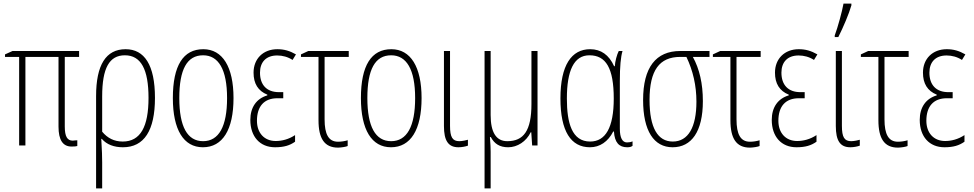

<svg xmlns="http://www.w3.org/2000/svg" viewBox="-20 -813 5443 1073"><path d="M380 6C396 6 407 5 412 3V-29C404 -29 397 -28 387 -27C356 -27 342 -50 342 -106V-495H422V-528H50L8 -509V-495H87V0H122V-495H307V-105C307 -31 331 6 380 6Z M517 240H551V94C551 66 550 29 546 -37H549C576 -5 618 10 667 10C786 10 846 -84 846 -266C846 -450 787 -538 682 -538C572 -538 517 -450 517 -276ZM666 -22C618 -22 581 -41 551 -77V-274C551 -433 591 -504 678 -504C768 -504 810 -425 810 -266C810 -105 765 -22 666 -22Z M1114 10C1224 10 1285 -88 1285 -265C1285 -439 1224 -538 1116 -538C1004 -538 946 -447 946 -265C946 -88 1006 10 1114 10ZM1115 -24C1027 -24 982 -105 982 -265C982 -425 1025 -504 1115 -504C1201 -504 1249 -425 1249 -265C1249 -106 1203 -24 1115 -24Z M1517 10C1567 10 1599 0 1629 -21V-58C1593 -34 1555 -25 1521 -25C1456 -25 1416 -71 1416 -138C1416 -218 1455 -264 1531 -264H1563V-298H1539C1471 -298 1433 -338 1433 -407C1433 -465 1466 -503 1529 -503C1559 -503 1589 -495 1615 -478L1634 -509C1599 -529 1568 -538 1530 -538C1451 -538 1397 -485 1397 -407C1397 -346 1422 -305 1474 -284V-280C1413 -262 1379 -213 1379 -143C1379 -49 1433 10 1517 10Z M1869 12C1886 12 1916 7 1923 3V-29C1906 -24 1888 -21 1869 -21C1816 -21 1794 -63 1794 -146V-495H1929V-528H1703L1662 -509V-495H1760V-141C1760 -39 1793 12 1869 12Z M2165 10C2275 10 2336 -88 2336 -265C2336 -439 2275 -538 2167 -538C2055 -538 1997 -447 1997 -265C1997 -88 2057 10 2165 10ZM2166 -24C2078 -24 2033 -105 2033 -265C2033 -425 2076 -504 2166 -504C2252 -504 2300 -425 2300 -265C2300 -106 2254 -24 2166 -24Z M2542 10C2561 10 2581 6 2595 1V-32C2589 -30 2564 -24 2547 -24C2509 -24 2495 -46 2495 -110V-528H2461V-109C2461 -27 2485 10 2542 10Z M2688 240H2722V35C2722 18 2721 -11 2718 -47H2723C2743 -9 2773 10 2820 10C2871 10 2921 -22 2946 -74H2949L2954 0H2984V-528H2950V-232C2950 -82 2906 -24 2815 -24C2753 -24 2722 -73 2722 -170V-528H2688Z M3277 10C3332 10 3378 -21 3407 -78H3411C3415 -16 3440 10 3485 10C3499 10 3507 8 3515 2V-23C3506 -19 3495 -17 3484 -17C3458 -17 3444 -43 3444 -94V-360C3444 -442 3449 -495 3459 -528H3438C3428 -509 3417 -469 3416 -443H3412C3383 -507 3338 -538 3278 -538C3174 -538 3112 -449 3112 -263C3112 -80 3170 10 3277 10ZM3278 -22C3176 -22 3148 -126 3148 -262C3148 -418 3187 -504 3274 -504C3366 -504 3410 -433 3410 -262C3410 -100 3364 -22 3278 -22Z M3739 10C3844 10 3908 -77 3908 -248C3908 -346 3889 -428 3852 -495H3945V-528H3782C3645 -528 3574 -436 3574 -254C3574 -82 3634 10 3739 10ZM3740 -22C3656 -22 3610 -98 3610 -255C3610 -420 3665 -495 3782 -495H3816C3853 -418 3872 -334 3872 -245C3872 -102 3826 -22 3740 -22Z M4171 12C4188 12 4218 7 4225 3V-29C4208 -24 4190 -21 4171 -21C4118 -21 4096 -63 4096 -146V-495H4231V-528H4005L3964 -509V-495H4062V-141C4062 -39 4095 12 4171 12Z M4431 10C4481 10 4513 0 4543 -21V-58C4507 -34 4469 -25 4435 -25C4370 -25 4330 -71 4330 -138C4330 -218 4369 -264 4445 -264H4477V-298H4453C4385 -298 4347 -338 4347 -407C4347 -465 4380 -503 4443 -503C4473 -503 4503 -495 4529 -478L4548 -509C4513 -529 4482 -538 4444 -538C4365 -538 4311 -485 4311 -407C4311 -346 4336 -305 4388 -284V-280C4327 -262 4293 -213 4293 -143C4293 -49 4347 10 4431 10Z M4645 -606H4665C4692 -659 4725 -737 4738 -783V-793H4694C4687 -752 4662 -660 4645 -615ZM4732 10C4751 10 4771 6 4785 1V-32C4779 -30 4754 -24 4737 -24C4699 -24 4685 -46 4685 -110V-528H4651V-109C4651 -27 4675 10 4732 10Z M4998 12C5015 12 5045 7 5052 3V-29C5035 -24 5017 -21 4998 -21C4945 -21 4923 -63 4923 -146V-495H5058V-528H4832L4791 -509V-495H4889V-141C4889 -39 4922 12 4998 12Z M5258 10C5308 10 5340 0 5370 -21V-58C5334 -34 5296 -25 5262 -25C5197 -25 5157 -71 5157 -138C5157 -218 5196 -264 5272 -264H5304V-298H5280C5212 -298 5174 -338 5174 -407C5174 -465 5207 -503 5270 -503C5300 -503 5330 -495 5356 -478L5375 -509C5340 -529 5309 -538 5271 -538C5192 -538 5138 -485 5138 -407C5138 -346 5163 -305 5215 -284V-280C5154 -262 5120 -213 5120 -143C5120 -49 5174 10 5258 10Z"/></svg>

Font: Kathrein 37 Thin Condensed
Style: Regular
Weight: 250
Width: 3
Designer: Lazydogs Typefoundry, based on Open Sans by Ascender Corporation
Foundry: Lazydogs Typefoundry
Version: Version 1.003;PS 001.003;hotconv 1.0.88;makeotf.lib2.5.64775